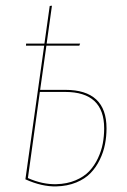

<svg xmlns="http://www.w3.org/2000/svg" viewBox="-20 -646 448 675"><path d="M209.5 -330.1Q354.5 -330.1 354.5 -194.8Q354.5 -166 349.1 -138.7Q343.8 -111.3 330.8 -84.5Q317.9 -57.6 298.3 -37.4Q278.8 -17.1 247.8 -4.4Q216.8 8.3 178.2 9.3Q127.4 10.7 69.3 -15.6L135.3 -485.4H71.3L71.8 -492.7H136.2L154.8 -625L162.6 -626L144 -492.7H261.7L258.8 -485.4H143.1L121.1 -330.1ZM178.2 1.5Q215.8 0.5 245.4 -12Q274.9 -24.4 293.5 -43.9Q312 -63.5 324.2 -89.4Q336.4 -115.2 341.3 -141.4Q346.2 -167.5 346.2 -194.8Q346.2 -322.8 209 -322.8H120.1L78.1 -20Q129.9 2.9 178.2 1.5Z"/></svg>

Font: Fira Sans Compressed Eight
Style: Italic
Weight: 100
Width: 3
Italic angle: -8°
Designer: Carrois Corporate & Edenspiekermann AG
Foundry: Carrois Corporate GbR & Edenspiekermann AG
Version: Version 4.203;PS 004.203;hotconv 1.0.88;makeotf.lib2.5.64775